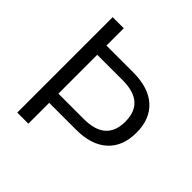

<svg xmlns="http://www.w3.org/2000/svg" viewBox="-185 -854 1003 1003"><g transform="rotate(45 317.0 -352.5)"><path d="M87 0V-705H169V-577H367Q480 -577 541 -522Q602 -467 602 -366Q602 -265 541 -209.5Q480 -154 367 -154H169V0ZM169 -222H357Q520 -222 520 -366Q520 -509 357 -509H169Z"/></g></svg>

Font: Nunito Sans
Style: Regular
Weight: 400
Designer: Vernon Adams
Foundry: Vernon Adams
Version: Version 3.101; ttfautohint (v1.8.4.7-5d5b);gftools[0.9.27]